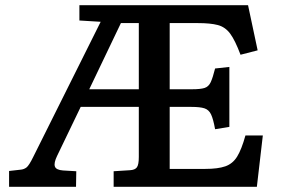

<svg xmlns="http://www.w3.org/2000/svg" viewBox="-20 -720 1089 740"><path d="M15 0V-61L59 -66Q72 -67 82 -74.5Q92 -82 109 -117L368 -636L286 -641V-700H936L973 -526L907 -509Q886 -565 867 -590.5Q848 -616 819.5 -623.5Q791 -631 743 -631H634V-376H720Q753 -376 768.5 -381Q784 -386 792 -403Q800 -420 809 -456L864 -462V-231L809 -222Q802 -261 793.5 -279Q785 -297 768 -302.5Q751 -308 718 -308H634V-69H771Q820 -69 848.5 -79Q877 -89 894 -116.5Q911 -144 926 -198H993L970 0H418V-60L481 -64Q500 -65 507.5 -75Q515 -85 515 -115V-308H291L200 -119Q187 -92 191.5 -78.5Q196 -65 223 -63L274 -60L273 0ZM324 -376H515V-631H446Z"/></svg>

Font: Literata 7pt Medium
Style: Regular
Weight: 500
Designer: Latin by Veronika Burian and Jose Scaglione. Greek by Irene Vlachou. Cyrillic by Vera Evstafieva.
Foundry: TypeTogether
Version: Version 3.002